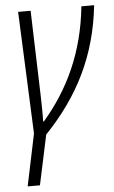

<svg xmlns="http://www.w3.org/2000/svg" viewBox="-53 -568 483 810"><g transform="rotate(-5 188.5 -162.5)"><path d="M31 206H83L128 -5C271 -155 354 -319 377 -531H323C303 -336 230 -185 123 -61H120C121 -92 120 -140 119 -174L108 -531H55L77 -14Z"/></g></svg>

Font: Noto Sans Condensed Light
Style: Italic
Weight: 300
Width: 3
Italic angle: -12°
Designer: Monotype Design Team
Foundry: Monotype Imaging Inc.
Version: Version 2.013